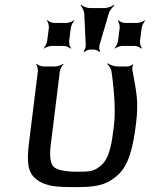

<svg xmlns="http://www.w3.org/2000/svg" viewBox="-20 -756 623 786"><path d="M290 10C368 10 410 4 455 -33C508 -75 525 -154 537 -252C542 -292 543 -328 540 -359C537 -387 531 -424 522 -469C520 -474 523 -487 525 -491L523 -493C520 -489 510 -484 504 -484H460C447 -484 428 -491 421 -497L419 -494C426 -488 436 -473 437 -460C450 -365 453 -291 446 -239C438 -171 429 -110 395 -80C367 -55 349 -53 300 -53C246 -53 212 -60 199 -74C186 -87 182 -118 188 -165L225 -464C226 -473 234 -488 240 -493L238 -495C232 -490 216 -484 207 -484H157C148 -484 134 -490 130 -495L128 -493C132 -488 136 -473 135 -464L98 -166C90 -95 92 -50 129 -22C167 8 213 10 290 10ZM263 -588 270 -642C271 -651 279 -666 284 -671L283 -673C277 -668 261 -662 252 -662H202C193 -662 179 -668 175 -673L172 -671C177 -666 181 -651 180 -642L173 -588C172 -579 164 -564 159 -559L160 -557C166 -562 182 -568 191 -568H241C250 -568 264 -562 268 -557L271 -559C266 -564 262 -579 263 -588ZM553 -588 560 -642C561 -651 569 -666 574 -671L573 -673C567 -668 551 -662 542 -662H492C483 -662 469 -668 465 -673L462 -671C467 -666 471 -651 470 -642L463 -588C462 -579 454 -564 449 -559L450 -557C456 -562 472 -568 481 -568H531C540 -568 554 -562 558 -557L561 -559C556 -564 552 -579 553 -588ZM387 -570 425 -700C428 -712 440 -727 448 -733L446 -736C439 -730 420 -723 408 -723H348C336 -723 319 -730 312 -736L310 -733C316 -727 324 -712 325 -700L331 -570C331 -562 327 -550 322 -546L326 -543C329 -548 342 -553 349 -553H365C372 -553 383 -548 386 -543L390 -546C387 -550 385 -562 387 -570Z"/></svg>

Font: Gamestation Storm Oblique 
Style: Italic
Weight: 400
Designer: Jonas Hecksher
Foundry: Jonas Hecksher, Playtypeª, e-types AS
Version: Version 1.003